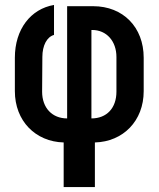

<svg xmlns="http://www.w3.org/2000/svg" viewBox="-20 -575 640 775"><path d="M237 180H363V0C477 -3 560 -87 560 -207V-342C560 -465 477 -550 356 -550H251V-97C191 -97 150 -139 150 -205L151 -345C151 -391 169 -426 198 -434V-555C104 -539 40 -457 40 -342V-207C40 -87 123 -3 237 0ZM349 -97V-454H352C410 -454 450 -409 450 -345V-205C450 -139 411 -97 349 -97Z"/></svg>

Font: JetBrains Mono
Style: Bold
Weight: 558
Monospace: yes
Designer: Philipp Nurullin, Konstantin Bulenkov
Foundry: JetBrains
Version: Version 2.305